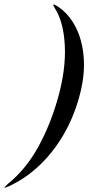

<svg xmlns="http://www.w3.org/2000/svg" viewBox="-99 -741 423 874"><path d="M260.5 -295.5Q234.5 -202.5 187.8 -123.8Q141 -45 78.5 13.8Q16 72.5 -57 106Q-77.5 115 -78.5 113.5Q-79 112.5 -76.5 109.2Q-74 106 -63 96Q17.5 31 73.8 -70Q130 -171 165 -295.5Q201.5 -425.5 196 -533.5Q190.5 -641.5 151 -703Q145 -713 144 -716.2Q143 -719.5 144.5 -720.5Q146.5 -722 161.5 -713Q211.5 -681.5 243.8 -621Q276 -560.5 282.2 -477.5Q288.5 -394.5 260.5 -295.5Z"/></svg>

Font: Fraunces 144pt SemiBold
Style: Italic
Weight: 600
Italic angle: -16°
Version: Version 1.000;[0bf87f6ff]